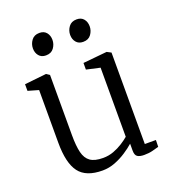

<svg xmlns="http://www.w3.org/2000/svg" viewBox="-142 -890 907 1008"><g transform="rotate(-20 311.0 -386.0)"><path d="M491.5 9Q467.5 9 454.5 0.8Q441.5 -7.5 441.5 -33V-72Q421.5 -54 392.2 -34.8Q363 -15.5 328.8 -2.2Q294.5 11 258.5 11Q166.5 11 127.8 -40.5Q89 -92 89 -206V-500L30 -517V-554L151 -567H152L170 -555V-218Q170 -158.5 179 -121.5Q188 -84.5 212.5 -67.2Q237 -50 283.5 -50Q315 -50 343 -60.5Q371 -71 394 -85.8Q417 -100.5 432.5 -114V-500L356.5 -517V-554L489.5 -567H490.5L513.5 -555V-44H575.5L574.5 -6Q558 -1.5 538 3.8Q518 9 491.5 9ZM185 -658.5Q160.5 -658.5 146.8 -675Q133 -691.5 133 -716Q133 -740.5 148 -761Q163 -781.5 192 -781.5H193Q218 -781.5 231.5 -765Q245 -748.5 245 -724Q245 -699.5 230.2 -679Q215.5 -658.5 186 -658.5ZM393 -658.5Q368.5 -658.5 354.8 -675Q341 -691.5 341 -716Q341 -740.5 356 -761Q371 -781.5 400 -781.5H401Q426 -781.5 439.5 -765Q453 -748.5 453 -724Q453 -699.5 438.2 -679Q423.5 -658.5 394 -658.5Z"/></g></svg>

Font: Merriweather Light 18pt Light
Style: Regular
Weight: 300
Version: Version 2.100